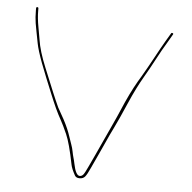

<svg xmlns="http://www.w3.org/2000/svg" viewBox="-49 -729 748 747"><g transform="rotate(5 325.5 -355.5)"><path d="M67 -680C64 -680 62.5 -678.3 62.5 -675V-667C62.5 -648.5 63.7 -632 66 -617.5C67.7 -607.2 69.7 -596.2 72 -584.5C74.3 -572.8 77.2 -557.9 80.6 -539.8C84.1 -521.6 91.9 -496.4 104 -464C111 -445.3 118.3 -426.7 126 -408C133.7 -389.3 141.5 -370.2 149.5 -350.5C157.5 -330.8 165.5 -312.2 173.5 -294.5C181.5 -276.8 189.6 -262 196.2 -250C202.9 -238 211.3 -220.6 221.4 -197.8C231.5 -175 242.1 -135.9 253.1 -80.4C255.1 -70.1 260.8 -56.6 270 -40C273.3 -34 279.6 -31 288.7 -31C297.9 -31 305 -34 310 -40C315 -46 321.2 -57.3 328.7 -74C336.2 -90.7 344 -107.3 351.9 -124C359.8 -140.7 368.1 -158.8 376.9 -178.5C385.6 -198.2 395.2 -218.5 405.6 -239.5C416 -260.5 430.8 -293.2 450 -337.5C469.2 -381.8 487.1 -416.8 502.1 -442.5C517.1 -468.2 531.2 -493.7 544.6 -519C557.9 -544.3 570.9 -567.3 583.6 -588L601.6 -619C603.6 -621.7 603.2 -623.7 600.6 -625C597.9 -626.3 595.9 -626 594.6 -624L575.6 -592C563.6 -571.3 550.7 -548.3 537.1 -523C523.4 -497.7 509.1 -472.2 494.1 -446.5C478.1 -420.8 458.7 -385.7 438.7 -341C419.6 -296.3 405 -263.5 395 -242.5C385 -221.5 375.6 -201.2 366.9 -181.5C358.1 -161.8 349.8 -143.7 341.9 -127C334 -110.3 326.2 -93.8 318.7 -77.5C311.2 -61.2 305.6 -50.8 301.9 -46.5C298.1 -42.2 293.7 -40 288.7 -40C278.1 -40 269.8 -55.2 263.7 -85.5C262.1 -93.8 260.2 -101.5 258.1 -108.5C256 -115.5 254.2 -123.5 252.5 -132.5C250.8 -141.5 248.3 -150.5 245 -159.5C241.7 -168.5 238.3 -178.2 235 -188.5C231.7 -198.8 227.7 -209.3 223.1 -220C218.5 -230.7 213.1 -241.8 206.9 -253.5C200.6 -265.2 192.3 -280 182 -298C173.7 -316 165.5 -334.7 157.5 -354C149.5 -373.3 136.7 -404.4 119.1 -447.3C101.5 -490.1 90.6 -526 86.5 -555C85.2 -564.3 82.3 -580.3 78 -603C73.7 -625.7 71.5 -647 71.5 -667V-675C71.5 -678.3 70 -680 67 -680Z"/></g></svg>

Font: Proton
Style: LitExt
Weight: 500
Version: Version 1.017